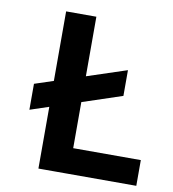

<svg xmlns="http://www.w3.org/2000/svg" viewBox="-76 -727 715 794"><g transform="rotate(10 281.5 -330.0)"><path d="M59 -342 432 -465V-357L59 -233ZM138 0V-660H265V0ZM167 0V-108H549V0Z"/></g></svg>

Font: Bricolage Grotesque 36pt SemiBold
Style: Regular
Weight: 600
Designer: Mathieu Triay
Foundry: Atelier Triay
Version: Version 1.001;gftools[0.9.33.dev8+g029e19f]